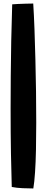

<svg xmlns="http://www.w3.org/2000/svg" viewBox="-20 -788 284 1086"><path d="M168.5 278Q143 278 108.5 276.5Q74 275 46.5 269.5Q44 193.5 42 81Q40 -31.5 40 -174.5Q40 -258.5 40.8 -355.5Q41.5 -452.5 43.5 -556Q45.5 -659.5 49 -763.5Q59 -764.5 80.8 -765.5Q102.5 -766.5 126.8 -767.2Q151 -768 168 -768Q172 -705 175 -623.8Q178 -542.5 180.2 -452Q182.5 -361.5 183.8 -269.8Q185 -178 185 -93.5Q185 -13.5 183.5 58.5Q182 130.5 178.2 186.8Q174.5 243 168.5 278Z"/></svg>

Font: Grandstander Thin SemiBold
Style: Regular
Weight: 600
Version: Version 1.200